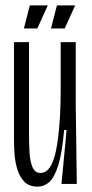

<svg xmlns="http://www.w3.org/2000/svg" viewBox="-20 -685 341 715"><path d="M120 10Q87 10 69 -10Q51 -30 43 -59.5Q35 -89 33.5 -119.5Q32 -150 32 -172V-528H88V-185Q88 -150 90 -117Q92 -84 101 -62.5Q110 -41 131 -41Q172 -41 189 -126.5Q206 -212 206 -357V-528H262V-300L266 0H209L228 -201H219Q211 -113 196.5 -68Q182 -23 163 -6.5Q144 10 120 10ZM119 -579H69L91 -665H158ZM221 -579H170L192 -665H260Z"/></svg>

Font: Bricolage Grotesque 48pt Condensed ExtraLight
Style: Regular
Weight: 200
Width: 3
Designer: Mathieu Triay
Foundry: Atelier Triay
Version: Version 1.000; ttfautohint (v1.8.4.7-5d5b);gftools[0.9.32]